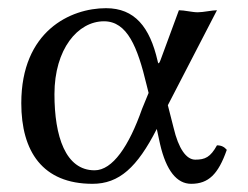

<svg xmlns="http://www.w3.org/2000/svg" viewBox="-20 -439 606 469"><path d="M390 -182 510 -414C498 -414 477 -409 463 -409C449 -409 431 -414 417 -414L372 -292C369 -285 367 -280 365 -290C346 -373 309 -419 239 -419C152 -419 32 -363 32 -187C32 -69 84 10 206 10C271 10 315 -30 363 -124L371 -87C386 -22 412 10 447 10C489 10 513 -13 534 -73C528 -80 521 -84 510 -84C494 -55 481 -49 457 -49C435 -49 416 -76 404 -127ZM343 -212 327 -173C295 -82 255 -23 211 -23C140 -23 113 -106 113 -209C113 -319 170 -387 234 -387C291 -387 316 -324 338 -232Z"/></svg>

Font: Libertinus Serif Display
Style: Regular
Weight: 400
Designer: Philipp H. Poll
Foundry: Khaled Hosny
Version: Version 6.1